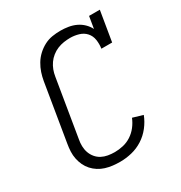

<svg xmlns="http://www.w3.org/2000/svg" viewBox="-175 -870 950 1005"><g transform="rotate(-30 300.0 -367.5)"><path d="M263 8Q240 8 218 5.5Q196 3 175 -3.5Q154 -10 136 -21.5Q118 -33 104 -48.5Q90 -64 81 -83Q72 -102 67.5 -123.5Q63 -145 64 -167.5Q65 -190 69 -213L126 -558Q130 -582 138 -606Q146 -630 159.5 -652.5Q173 -675 192.5 -693Q212 -711 235 -723Q258 -735 283 -739Q308 -743 333 -743Q357 -743 381 -739Q405 -735 426 -725Q447 -715 463.5 -699Q480 -683 490 -663L502 -735H567L537 -554H472Q476 -581 472 -607Q468 -633 451.5 -651.5Q435 -670 409.5 -677.5Q384 -685 358 -685Q339 -685 319.5 -682Q300 -679 281.5 -671.5Q263 -664 246.5 -651Q230 -638 218.5 -621.5Q207 -605 200 -586.5Q193 -568 190 -548L133 -203Q129 -183 129.5 -162.5Q130 -142 136.5 -123.5Q143 -105 155.5 -90Q168 -75 185 -66Q202 -57 222 -53.5Q242 -50 263 -50Q288 -50 314 -56Q340 -62 363 -77Q386 -92 403 -114Q420 -136 430 -161L491 -143Q478 -109 454.5 -79Q431 -49 399.5 -29Q368 -9 332.5 -0.5Q297 8 263 8Z"/></g></svg>

Font: Iosevka Curly Slab LtEx
Style: Italic
Weight: 300
Width: 7
Italic angle: -9°
Monospace: yes
Designer: Belleve Invis
Foundry: Belleve Invis
Version: Version 11.1.0; ttfautohint (v1.8.3)